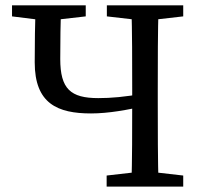

<svg xmlns="http://www.w3.org/2000/svg" viewBox="-20 -689 741 709"><path d="M373.8 0H656.6V-40.8L525.6 -55.8H505.1L373.8 -40.8V0ZM316.2 -270.1C380.9 -270.1 452.7 -283.4 514.7 -297.8V-344.1C440 -330.8 389.5 -326.7 342.9 -326.7C240.2 -326.7 202.5 -361 202.5 -471.3C202.5 -537.7 203.5 -604 205.5 -669.3H111.4C109.3 -602.2 108.2 -528.3 108.2 -458.6C108.2 -306 193 -270.1 316.2 -270.1ZM465.2 0H565.6C562.6 -103 562.6 -207 562.6 -310V-359.3C562.6 -464.3 562.6 -568.3 565.6 -669.3H465.2C468.2 -566.3 468.2 -462.3 468.2 -359.3V-313.2C468.2 -205 468.2 -101 465.2 0ZM24.4 -628.5 145 -613.5H165.3L296.6 -628.5V-669.3H24.4V-628.5ZM374.6 -628.5 505.1 -613.5H525.6L656.6 -628.5V-669.3H374.6V-628.5Z"/></svg>

Font: Source Serif Variable
Style: Regular
Weight: 389
Designer: Frank Grießhammer
Foundry: Adobe Systems Incorporated
Version: Version 3.001;hotconv 1.0.111;makeotfexe 2.5.65597